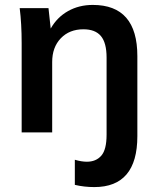

<svg xmlns="http://www.w3.org/2000/svg" viewBox="-20 -538 643 780"><path d="M538 -310V15Q538 222 363 222Q322 222 284 213V111Q311 119 333 119Q370 119 391.5 94.5Q413 70 413 9V-304Q413 -364 390 -391.5Q367 -419 319 -419Q262 -419 227 -382.5Q192 -346 192 -286V0H68V-362Q68 -442 60 -505H177L186 -422Q212 -468 256.5 -493Q301 -518 357 -518Q538 -518 538 -310Z"/></svg>

Font: Muli-Bold
Style: Bold
Weight: 700
Version: Version 2.000